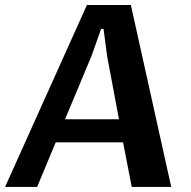

<svg xmlns="http://www.w3.org/2000/svg" viewBox="-20 -735 751 755"><path d="M463.9 -175.3H199.2L126 0H0L321.8 -715.3H494.6L653.3 0H498ZM447.8 -266.1 400.9 -516.1 387.2 -621.1H377.4L340.3 -516.1Q314 -453.1 288.1 -391.1Q262.2 -329.1 235.8 -266.1Z"/></svg>

Font: Proza Libre
Style: SemiBold Italic
Weight: 600
Designer: Jasper de Waard
Foundry: Jasper de Waard
Version: Version 1.000; ttfautohint (v1.4.1.8-43bc)